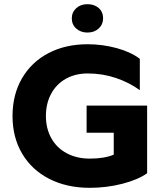

<svg xmlns="http://www.w3.org/2000/svg" viewBox="-20 -890 785 920"><path d="M685 -384V-60Q642 -29 566.5 -9.5Q491 10 410 10Q300 10 216 -33Q132 -76 86 -154Q40 -232 40 -334Q40 -436 85 -514Q130 -592 211.5 -635Q293 -678 400 -678Q471 -678 539 -659.5Q607 -641 650 -608V-458Q599 -495 535 -516.5Q471 -538 400 -538Q341 -538 295.5 -512.5Q250 -487 225 -440.5Q200 -394 200 -334Q200 -274 226 -227.5Q252 -181 300 -155.5Q348 -130 410 -130Q481 -130 525 -149V-254H395V-384ZM324 -802Q324 -831 345 -850.5Q366 -870 399 -870Q432 -870 453 -851.5Q474 -833 474 -802Q474 -773 453 -753.5Q432 -734 399 -734Q367 -734 345.5 -753Q324 -772 324 -802Z"/></svg>

Font: Madhuban Bold
Style: Regular
Weight: 700
Designer: jaikishan Patel
Foundry: MagicType
Version: Version 1.000